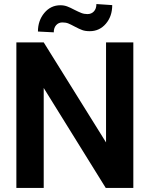

<svg xmlns="http://www.w3.org/2000/svg" viewBox="-20 -930 742 950"><path d="M424.3 -775.7Q402 -775.7 387 -781.2Q372 -786.7 349.3 -798.7Q330.3 -809 318 -814Q305.7 -819 288.7 -819Q270 -819 258 -805.7Q246 -792.3 246 -770L167.7 -774Q167.7 -828 199.3 -866Q231 -904 278.7 -904Q297 -904 312.2 -898.3Q327.3 -892.7 348.7 -881.3Q369 -871 382.7 -865.7Q396.3 -860.3 412.7 -860.3Q432.3 -860.3 444.7 -873.7Q457 -887 457 -910L535.3 -904.7Q535.3 -849.3 503.7 -812.5Q472 -775.7 424.3 -775.7ZM196.3 -494.7V0H61V-720.3H196.3L504.7 -225.3V-720.3H639.7V0H503.3Z"/></svg>

Font: FreesentationVF
Style: Regular
Weight: 400
Designer: glyphs from Roboto by Christian Robertson / Hangul glyphs from Noto Sans CJK(Source Han Sans) by Jang Soo-young and Kang
Foundry: PT&
Version: Version 2.001;Glyphs 3.3.1 (3343)